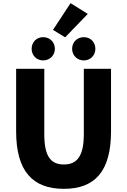

<svg xmlns="http://www.w3.org/2000/svg" viewBox="-20 -1180 803 1214"><path d="M384 14C582 14 682 -99 682 -350V-745H510V-331C510 -190 465 -140 384 -140C302 -140 260 -190 260 -331V-745H82V-350C82 -99 185 14 384 14ZM253 -798C296 -798 327 -831 327 -871C327 -913 296 -945 253 -945C210 -945 180 -913 180 -871C180 -831 210 -798 253 -798ZM392 -944 535 -1092 426 -1160 315 -991ZM510 -798C553 -798 583 -831 583 -871C583 -913 553 -945 510 -945C467 -945 436 -913 436 -871C436 -831 467 -798 510 -798Z"/></svg>

Font: Source Han Sans HK Heavy
Style: Regular
Weight: 900
Designer: Ryoko NISHIZUKA 西塚涼子 (kana, bopomofo & ideographs); Paul D. Hunt (Latin, Greek & Cyrillic); Sandoll Communications 산돌커뮤니
Foundry: Adobe
Version: Version 2.000;hotconv 1.0.107;makeotfexe 2.5.65593